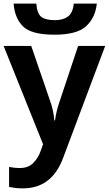

<svg xmlns="http://www.w3.org/2000/svg" viewBox="-20 -797 599 1057"><path d="M0 -544 217 -3 205 31Q191 72 163.5 100Q136 128 89 128Q72 128 56 126Q40 124 30 122V232Q44 235 62 237.5Q80 240 106 240Q266 240 328 71L559 -544H410L308 -238Q289 -183 283 -134H279Q275 -188 257 -238L152 -544ZM513 -777H386Q381 -725 353.5 -705.5Q326 -686 283 -686Q231 -686 207.5 -704Q184 -722 180 -777H55Q61 -697 107 -651.5Q153 -606 280 -606Q404 -606 454.5 -653Q505 -700 513 -777Z"/></svg>

Font: Noto Sans UI
Style: Bold
Weight: 700
Designer: Monotype Design Team
Foundry: Monotype Imaging Inc.
Version: Version 1.901